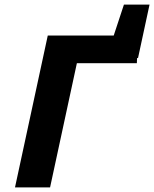

<svg xmlns="http://www.w3.org/2000/svg" viewBox="-20 -812 668 832"><path d="M45 0 187 -658H339L197 0ZM235 -538 261 -658H578L573 -538ZM452 -595 517 -792H628L578 -560Z"/></svg>

Font: Ysabeau Office ExtraBold
Style: Italic
Weight: 800
Italic angle: -12°
Designer: Christian Thalmann (Catharsis Fonts)
Version: Version 2.001;gftools[0.9.30]; featfreeze: tnum,lnum,ss02